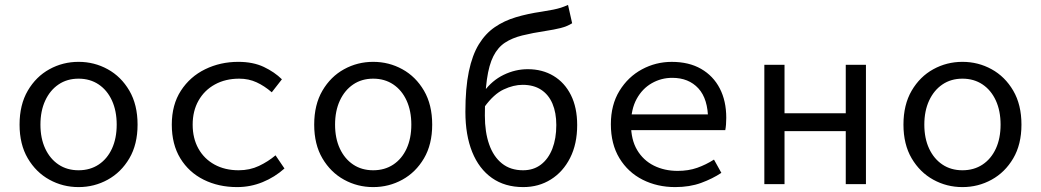

<svg xmlns="http://www.w3.org/2000/svg" viewBox="-20 -750 4240 782"><path d="M300 12Q235.9 12 181.3 -18.1Q126.7 -48.1 93.2 -105Q59.7 -161.9 59.7 -242.4Q59.7 -323.5 93.2 -380.8Q126.7 -438 181.3 -468Q235.9 -498.1 300 -498.1Q364.1 -498.1 418.7 -468Q473.3 -438 506.8 -380.8Q540.3 -323.5 540.3 -242.4Q540.3 -161.9 506.8 -105Q473.3 -48.1 418.7 -18.1Q364.1 12 300 12ZM300 -56.5Q346.7 -56.5 381.8 -79.7Q416.8 -102.9 436.1 -144.8Q455.3 -186.7 455.3 -242.4Q455.3 -298.1 436.1 -340.3Q416.8 -382.6 381.8 -406.1Q346.7 -429.6 300 -429.6Q253.3 -429.6 218.6 -406.1Q183.8 -382.6 164.2 -340.3Q144.7 -298.1 144.7 -242.4Q144.7 -186.7 164.2 -144.8Q183.8 -102.9 218.6 -79.7Q253.3 -56.5 300 -56.5Z M945.8 12Q870 12 809.6 -18.1Q749.3 -48.1 714.5 -105Q679.7 -161.9 679.7 -242.4Q679.7 -323.5 716.9 -380.8Q754.1 -438 815.7 -468Q877.4 -498.1 950.6 -498.1Q1010.8 -498.1 1054.7 -477.3Q1098.5 -456.4 1128.2 -427L1086.9 -374.1Q1057 -400.1 1024.9 -414.8Q992.8 -429.6 954.3 -429.6Q898.3 -429.6 855.4 -406.1Q812.5 -382.6 788.6 -340.3Q764.7 -298.1 764.7 -242.4Q764.7 -186.7 788.1 -144.8Q811.5 -102.9 853.8 -79.7Q896.2 -56.5 952 -56.5Q997.3 -56.5 1034.7 -74.2Q1072.2 -92 1102.2 -117.4L1138.6 -63.8Q1098.9 -28.3 1049.6 -8.2Q1000.2 12 945.8 12Z M1500 12Q1435.9 12 1381.3 -18.1Q1326.7 -48.1 1293.2 -105Q1259.7 -161.9 1259.7 -242.4Q1259.7 -323.5 1293.2 -380.8Q1326.7 -438 1381.3 -468Q1435.9 -498.1 1500 -498.1Q1564.1 -498.1 1618.7 -468Q1673.3 -438 1706.8 -380.8Q1740.3 -323.5 1740.3 -242.4Q1740.3 -161.9 1706.8 -105Q1673.3 -48.1 1618.7 -18.1Q1564.1 12 1500 12ZM1500 -56.5Q1546.7 -56.5 1581.8 -79.7Q1616.8 -102.9 1636.1 -144.8Q1655.3 -186.7 1655.3 -242.4Q1655.3 -298.1 1636.1 -340.3Q1616.8 -382.6 1581.8 -406.1Q1546.7 -429.6 1500 -429.6Q1453.3 -429.6 1418.6 -406.1Q1383.8 -382.6 1364.2 -340.3Q1344.7 -298.1 1344.7 -242.4Q1344.7 -186.7 1364.2 -144.8Q1383.8 -102.9 1418.6 -79.7Q1453.3 -56.5 1500 -56.5Z M2111.1 12Q2036.4 12 1983.7 -25.1Q1931 -62.2 1903.2 -131Q1875.5 -199.7 1875.5 -294.5Q1875.5 -391.3 1889.5 -458.6Q1903.6 -526 1930.3 -569.6Q1957.1 -613.2 1995.1 -639.3Q2033.2 -665.5 2081.4 -679.9Q2129.5 -694.3 2186.4 -702.5Q2215.5 -707.2 2233.1 -710.7Q2250.7 -714.3 2264.4 -718.6Q2278.1 -723 2293.5 -730L2310.3 -655.3Q2290 -642.5 2263.3 -635.8Q2236.6 -629.2 2203.5 -624.2Q2148.6 -615.9 2107.1 -605.6Q2065.7 -595.3 2036.6 -576.1Q2007.6 -556.9 1989.6 -521.4Q1971.5 -485.9 1963.2 -427Q1954.8 -368.2 1954.8 -279.1Q1954.8 -211.9 1972.3 -162Q1989.7 -112.1 2024.4 -84.3Q2059 -56.5 2110.3 -56.5Q2152.9 -56.5 2183.2 -79.6Q2213.5 -102.8 2229.7 -144.3Q2245.8 -185.8 2245.8 -240.7Q2245.8 -291 2230.1 -327.9Q2214.3 -364.8 2183.8 -384.6Q2153.3 -404.5 2108.7 -404.5Q2071.5 -404.5 2031.5 -385.7Q1991.4 -367 1953.5 -315L1950.6 -376.7Q1984.3 -422.5 2031.6 -445.3Q2078.8 -468.2 2129.5 -468.2Q2188.9 -468.2 2234.3 -441Q2279.7 -413.8 2305.3 -362.8Q2330.8 -311.8 2330.8 -240.7Q2330.8 -163.5 2302 -106.8Q2273.3 -50.1 2223.7 -19.1Q2174.1 12 2111.1 12Z M2730 12Q2657 12 2597.5 -18Q2538 -48 2503 -105.5Q2468 -163 2468 -244Q2468 -323 2503 -380Q2538 -437 2594.5 -467.5Q2651 -498 2716 -498Q2786 -498 2835.5 -469.5Q2885 -441 2911.5 -390Q2938 -339 2938 -270Q2938 -256 2937 -243Q2936 -230 2934 -220H2523V-284H2885L2864 -261Q2864 -347 2824.5 -390Q2785 -433 2718 -433Q2673 -433 2634.5 -411Q2596 -389 2573 -347Q2550 -305 2550 -244Q2550 -181 2575 -139Q2600 -97 2643 -75.5Q2686 -54 2740 -54Q2784 -54 2819.5 -66.5Q2855 -79 2888 -100L2918 -46Q2882 -22 2835.5 -5Q2789 12 2730 12Z M3093.1 0V-486.1H3175.3V-288.8H3424.7V-486.1H3506.9V0H3424.7V-215.9H3175.3V0Z M3900 12Q3835.9 12 3781.3 -18.1Q3726.7 -48.1 3693.2 -105Q3659.7 -161.9 3659.7 -242.4Q3659.7 -323.5 3693.2 -380.8Q3726.7 -438 3781.3 -468Q3835.9 -498.1 3900 -498.1Q3964.1 -498.1 4018.7 -468Q4073.3 -438 4106.8 -380.8Q4140.3 -323.5 4140.3 -242.4Q4140.3 -161.9 4106.8 -105Q4073.3 -48.1 4018.7 -18.1Q3964.1 12 3900 12ZM3900 -56.5Q3946.7 -56.5 3981.8 -79.7Q4016.8 -102.9 4036.1 -144.8Q4055.3 -186.7 4055.3 -242.4Q4055.3 -298.1 4036.1 -340.3Q4016.8 -382.6 3981.8 -406.1Q3946.7 -429.6 3900 -429.6Q3853.3 -429.6 3818.6 -406.1Q3783.8 -382.6 3764.2 -340.3Q3744.7 -298.1 3744.7 -242.4Q3744.7 -186.7 3764.2 -144.8Q3783.8 -102.9 3818.6 -79.7Q3853.3 -56.5 3900 -56.5Z"/></svg>

Font: Source Code Pro ExtraLight
Style: Regular
Weight: 200
Monospace: yes
Designer: Paul D. Hunt, Teo Tuominen
Foundry: Adobe
Version: Version 1.026;hotconv 1.1.0;makeotfexe 2.6.0